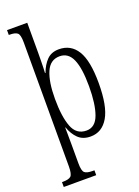

<svg xmlns="http://www.w3.org/2000/svg" viewBox="-183 -836 834 1151"><g transform="rotate(-20 234.5 -260.0)"><path d="M15 240V209H21Q58 209 72 196.5Q86 184 86 134V-657Q86 -705 72 -717Q58 -729 22 -729H17V-760H146V-569Q146 -547 145.5 -521.5Q145 -496 144.5 -473.5Q144 -451 143 -440H146Q163 -487 192 -516.5Q221 -546 269 -546Q345 -546 385 -481.5Q425 -417 425 -274Q425 -127 384.5 -58Q344 11 271 11Q222 11 192.5 -17.5Q163 -46 147 -92H145Q145 -80 145.5 -47.5Q146 -15 146 24V137Q146 185 160 197Q174 209 210 209H222V240ZM260 -31Q316 -31 340 -96.5Q364 -162 364 -276Q364 -391 339 -448Q314 -505 259 -505Q199 -505 172.5 -444Q146 -383 146 -274Q146 -162 170.5 -96.5Q195 -31 260 -31Z"/></g></svg>

Font: Noto Serif Tamil ExtraCondensed Light
Style: Regular
Weight: 300
Width: 2
Designer: Indian Type Foundry, Tom Grace, and the Monotype Design Team
Foundry: Monotype Imaging Inc.
Version: Version 2.004; ttfautohint (v1.8.4.7-5d5b)